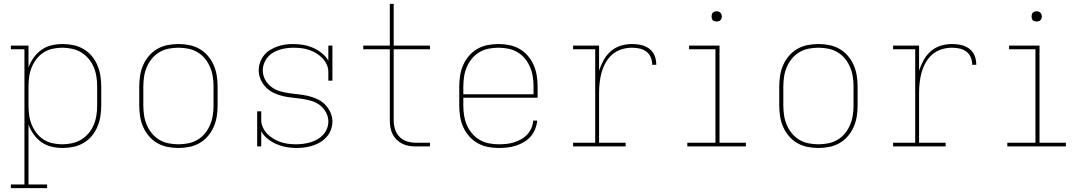

<svg xmlns="http://www.w3.org/2000/svg" viewBox="-20 -755 5590 990"><path d="M36 215V196H106V-501H36V-520H127V-407Q137 -435 154 -458.5Q171 -482 194.5 -498.5Q218 -515 246.5 -521.5Q275 -528 304 -528Q332 -528 359.5 -522Q387 -516 411 -502Q435 -488 453 -466.5Q471 -445 482 -419Q493 -393 497.5 -365.5Q502 -338 502 -310V-210Q502 -182 497.5 -154.5Q493 -127 482 -101Q471 -75 453 -53.5Q435 -32 411 -18Q387 -4 359.5 2Q332 8 304 8Q275 8 246.5 1.5Q218 -5 194.5 -21.5Q171 -38 154 -61.5Q137 -85 127 -113V196H223V215ZM301 -11Q326 -11 351.5 -16.5Q377 -22 398.5 -35Q420 -48 436.5 -67.5Q453 -87 463 -110.5Q473 -134 477 -159.5Q481 -185 481 -210V-310Q481 -335 477 -360.5Q473 -386 463 -409.5Q453 -433 436.5 -452.5Q420 -472 398.5 -485Q377 -498 351.5 -503.5Q326 -509 301 -509Q276 -509 251 -503.5Q226 -498 205 -484.5Q184 -471 168.5 -451Q153 -431 143.5 -408Q134 -385 130.5 -360Q127 -335 127 -310V-210Q127 -185 130.5 -160Q134 -135 143.5 -112Q153 -89 168.5 -69Q184 -49 205 -35.5Q226 -22 251 -16.5Q276 -11 301 -11Z M900 8Q872 8 844 2.5Q816 -3 791.5 -17Q767 -31 748.5 -52.5Q730 -74 718.5 -100Q707 -126 702.5 -154Q698 -182 698 -210V-310Q698 -338 702.5 -366Q707 -394 718.5 -420Q730 -446 748.5 -467.5Q767 -489 791.5 -503Q816 -517 844 -522.5Q872 -528 900 -528Q928 -528 956 -522.5Q984 -517 1008.5 -503Q1033 -489 1051.5 -467.5Q1070 -446 1081.5 -420Q1093 -394 1097.5 -366Q1102 -338 1102 -310V-210Q1102 -182 1097.5 -154Q1093 -126 1081.5 -100Q1070 -74 1051.5 -52.5Q1033 -31 1008.5 -17Q984 -3 956 2.5Q928 8 900 8ZM900 -11Q925 -11 950.5 -16Q976 -21 998 -34Q1020 -47 1036.5 -67Q1053 -87 1063 -110.5Q1073 -134 1077 -159.5Q1081 -185 1081 -210V-310Q1081 -335 1077 -360.5Q1073 -386 1063 -409.5Q1053 -433 1036.5 -453Q1020 -473 998 -486Q976 -499 950.5 -504Q925 -509 900 -509Q875 -509 849.5 -504Q824 -499 802 -486Q780 -473 763.5 -453Q747 -433 737 -409.5Q727 -386 723 -360.5Q719 -335 719 -310V-210Q719 -185 723 -159.5Q727 -134 737 -110.5Q747 -87 763.5 -67Q780 -47 802 -34Q824 -21 849.5 -16Q875 -11 900 -11Z M1509 8Q1483 8 1457 3.5Q1431 -1 1406.5 -11.5Q1382 -22 1361 -38.5Q1340 -55 1327 -78V0H1306V-181H1327V-136Q1327 -116 1336 -97Q1345 -78 1359 -64Q1373 -50 1390.5 -39.5Q1408 -29 1427 -22.5Q1446 -16 1466 -13.5Q1486 -11 1506 -11Q1525 -11 1544 -13.5Q1563 -16 1581.5 -21.5Q1600 -27 1616.5 -36.5Q1633 -46 1646 -60Q1659 -74 1666 -92Q1673 -110 1673 -129Q1673 -153 1661 -175.5Q1649 -198 1629 -213Q1609 -228 1585 -235Q1561 -242 1536.5 -245.5Q1512 -249 1487.5 -251.5Q1463 -254 1439 -259.5Q1415 -265 1392.5 -275.5Q1370 -286 1352.5 -303.5Q1335 -321 1324.5 -344Q1314 -367 1314 -392Q1314 -413 1321 -433Q1328 -453 1341 -469.5Q1354 -486 1372 -497Q1390 -508 1409.5 -515Q1429 -522 1450 -525Q1471 -528 1492 -528Q1518 -528 1544 -523.5Q1570 -519 1594 -508.5Q1618 -498 1639 -481.5Q1660 -465 1673 -442V-520H1694V-339H1673V-384Q1673 -404 1664.5 -422.5Q1656 -441 1642 -455.5Q1628 -470 1610.5 -480.5Q1593 -491 1574 -497.5Q1555 -504 1535 -506.5Q1515 -509 1495 -509Q1476 -509 1457.5 -506.5Q1439 -504 1421.5 -498.5Q1404 -493 1388 -483.5Q1372 -474 1360 -459.5Q1348 -445 1341.5 -427.5Q1335 -410 1335 -392Q1335 -367 1347 -344.5Q1359 -322 1379 -307Q1399 -292 1422.5 -285Q1446 -278 1470.5 -274.5Q1495 -271 1519.5 -268.5Q1544 -266 1568 -260.5Q1592 -255 1615 -244.5Q1638 -234 1655.5 -216.5Q1673 -199 1683.5 -176Q1694 -153 1694 -129Q1694 -107 1686.5 -86.5Q1679 -66 1665 -50Q1651 -34 1632.5 -22.5Q1614 -11 1593.5 -4.5Q1573 2 1552 5Q1531 8 1509 8Z M2124 0Q2106 0 2088 -3Q2070 -6 2054 -14Q2038 -22 2025 -35Q2012 -48 2004 -64Q1996 -80 1993 -98Q1990 -116 1990 -134V-501H1853V-520H1990V-735H2010V-520H2197V-501H2010V-134Q2010 -111 2017 -88.5Q2024 -66 2040 -49.5Q2056 -33 2078.5 -26Q2101 -19 2124 -19H2197V0Z M2551 8Q2523 8 2495 2.5Q2467 -3 2442.5 -17Q2418 -31 2399 -52.5Q2380 -74 2368.5 -100Q2357 -126 2352.5 -154Q2348 -182 2348 -210V-310Q2348 -338 2352.5 -366Q2357 -394 2368.5 -420Q2380 -446 2398.5 -467.5Q2417 -489 2441.5 -503Q2466 -517 2494 -522.5Q2522 -528 2550 -528Q2578 -528 2606 -522.5Q2634 -517 2658.5 -503Q2683 -489 2701.5 -467.5Q2720 -446 2731.5 -420Q2743 -394 2747.5 -366Q2752 -338 2752 -310V-251H2369V-210Q2369 -184 2373 -159Q2377 -134 2387 -110.5Q2397 -87 2414 -67Q2431 -47 2453 -34Q2475 -21 2500.5 -16Q2526 -11 2551 -11Q2571 -11 2591 -13Q2611 -15 2630 -21Q2649 -27 2667 -37Q2685 -47 2698.5 -61.5Q2712 -76 2720 -94.5Q2728 -113 2729 -133H2750Q2748 -111 2739.5 -89.5Q2731 -68 2716 -51Q2701 -34 2681.5 -22.5Q2662 -11 2640.5 -4Q2619 3 2596.5 5.5Q2574 8 2551 8ZM2369 -269H2731V-310Q2731 -335 2727 -360.5Q2723 -386 2713 -409.5Q2703 -433 2686.5 -453Q2670 -473 2648 -486Q2626 -499 2600.5 -504Q2575 -509 2550 -509Q2525 -509 2499.5 -504Q2474 -499 2452 -486Q2430 -473 2413.5 -453Q2397 -433 2387 -409.5Q2377 -386 2373 -360.5Q2369 -335 2369 -310Z M2935 0V-19H3049V-501H2935V-520H3069V-391Q3078 -419 3092.5 -445Q3107 -471 3129 -490.5Q3151 -510 3179.5 -519Q3208 -528 3238 -528Q3253 -528 3269 -526Q3285 -524 3299.5 -519Q3314 -514 3327 -504.5Q3340 -495 3348.5 -481.5Q3357 -468 3360.5 -452.5Q3364 -437 3364 -421H3343Q3343 -441 3335.5 -459.5Q3328 -478 3312 -489.5Q3296 -501 3276.5 -505Q3257 -509 3238 -509Q3211 -509 3184.5 -500.5Q3158 -492 3137.5 -474.5Q3117 -457 3103.5 -433Q3090 -409 3082.5 -383Q3075 -357 3072 -330Q3069 -303 3069 -276V-19H3206V0Z M3524 0V-19H3669V-501H3533V-520H3690V-19H3826V0ZM3675 -644Q3670 -644 3664.5 -645.5Q3659 -647 3655.5 -650.5Q3652 -654 3650.5 -659.5Q3649 -665 3649 -670Q3649 -675 3650.5 -680.5Q3652 -686 3655.5 -689.5Q3659 -693 3664.5 -695Q3670 -697 3675 -697Q3680 -697 3685.5 -695Q3691 -693 3694.5 -689.5Q3698 -686 3700 -680.5Q3702 -675 3702 -670Q3702 -665 3700 -659.5Q3698 -654 3694.5 -650.5Q3691 -647 3685.5 -645.5Q3680 -644 3675 -644Z M4200 8Q4172 8 4144 2.5Q4116 -3 4091.5 -17Q4067 -31 4048.5 -52.5Q4030 -74 4018.5 -100Q4007 -126 4002.5 -154Q3998 -182 3998 -210V-310Q3998 -338 4002.5 -366Q4007 -394 4018.5 -420Q4030 -446 4048.5 -467.5Q4067 -489 4091.5 -503Q4116 -517 4144 -522.5Q4172 -528 4200 -528Q4228 -528 4256 -522.5Q4284 -517 4308.5 -503Q4333 -489 4351.5 -467.5Q4370 -446 4381.5 -420Q4393 -394 4397.5 -366Q4402 -338 4402 -310V-210Q4402 -182 4397.5 -154Q4393 -126 4381.5 -100Q4370 -74 4351.5 -52.5Q4333 -31 4308.5 -17Q4284 -3 4256 2.5Q4228 8 4200 8ZM4200 -11Q4225 -11 4250.5 -16Q4276 -21 4298 -34Q4320 -47 4336.5 -67Q4353 -87 4363 -110.5Q4373 -134 4377 -159.5Q4381 -185 4381 -210V-310Q4381 -335 4377 -360.5Q4373 -386 4363 -409.5Q4353 -433 4336.5 -453Q4320 -473 4298 -486Q4276 -499 4250.5 -504Q4225 -509 4200 -509Q4175 -509 4149.5 -504Q4124 -499 4102 -486Q4080 -473 4063.5 -453Q4047 -433 4037 -409.5Q4027 -386 4023 -360.5Q4019 -335 4019 -310V-210Q4019 -185 4023 -159.5Q4027 -134 4037 -110.5Q4047 -87 4063.5 -67Q4080 -47 4102 -34Q4124 -21 4149.5 -16Q4175 -11 4200 -11Z M4585 0V-19H4699V-501H4585V-520H4719V-391Q4728 -419 4742.5 -445Q4757 -471 4779 -490.5Q4801 -510 4829.5 -519Q4858 -528 4888 -528Q4903 -528 4919 -526Q4935 -524 4949.5 -519Q4964 -514 4977 -504.5Q4990 -495 4998.5 -481.5Q5007 -468 5010.5 -452.5Q5014 -437 5014 -421H4993Q4993 -441 4985.5 -459.5Q4978 -478 4962 -489.5Q4946 -501 4926.5 -505Q4907 -509 4888 -509Q4861 -509 4834.5 -500.5Q4808 -492 4787.5 -474.5Q4767 -457 4753.5 -433Q4740 -409 4732.5 -383Q4725 -357 4722 -330Q4719 -303 4719 -276V-19H4856V0Z M5174 0V-19H5319V-501H5183V-520H5340V-19H5476V0ZM5325 -644Q5320 -644 5314.5 -645.5Q5309 -647 5305.5 -650.5Q5302 -654 5300.5 -659.5Q5299 -665 5299 -670Q5299 -675 5300.5 -680.5Q5302 -686 5305.5 -689.5Q5309 -693 5314.5 -695Q5320 -697 5325 -697Q5330 -697 5335.5 -695Q5341 -693 5344.5 -689.5Q5348 -686 5350 -680.5Q5352 -675 5352 -670Q5352 -665 5350 -659.5Q5348 -654 5344.5 -650.5Q5341 -647 5335.5 -645.5Q5330 -644 5325 -644Z"/></svg>

Font: Iosevka Etoile Thin
Style: Regular
Weight: 100
Designer: Belleve Invis
Foundry: Belleve Invis
Version: Version 22.1.2; ttfautohint (v1.8.4)